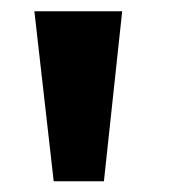

<svg xmlns="http://www.w3.org/2000/svg" viewBox="-20 -748 327 349"><path d="M77.6 -418.5 42.5 -727.5H202.1L168.9 -418.5Z"/></svg>

Font: Inter 28pt ExtraBold
Style: Regular
Weight: 800
Designer: Rasmus Andersson
Foundry: rsms
Version: Version 4.001;git-66647c0bb